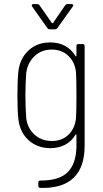

<svg xmlns="http://www.w3.org/2000/svg" viewBox="-20 -717 503 937"><path d="M363 -502H383Q393 -502 393 -492V-5Q393 99 339 151Q285 203 177 200Q167 200 167 190V174Q167 164 177 164Q269 165 311 122.5Q353 80 353 -6V-58Q353 -61 351.5 -61Q350 -61 348 -59Q330 -28 298.5 -11Q267 6 226 6Q163 6 120.5 -32Q78 -70 70 -133Q65 -173 65 -250Q65 -330 70 -371Q78 -433 120 -471.5Q162 -510 225 -510Q266 -510 297.5 -493Q329 -476 348 -444Q350 -442 351.5 -442Q353 -442 353 -445V-492Q353 -502 363 -502ZM353 -248V-254Q353 -333 351 -362Q347 -411 315 -443Q283 -475 232 -475Q182 -475 148.5 -443Q115 -411 108 -362Q104 -304 104 -252Q104 -192 108 -142Q113 -93 147.5 -61Q182 -29 233 -29Q284 -29 315.5 -61Q347 -93 351 -142Q353 -169 353 -248ZM135 -691Q135 -693 137 -695Q139 -697 143 -697H161Q169 -697 173 -691L233 -605Q234 -604 236 -604Q238 -604 239 -605L298 -691Q302 -697 310 -697H329Q335 -697 337 -693.5Q339 -690 335 -685L260 -580Q256 -574 248 -574H223Q215 -574 211 -580L137 -685Q135 -687 135 -691Z"/></svg>

Font: Barlow Semi Condensed ExLight
Style: Regular
Weight: 275
Width: 4
Designer: Jeremy Tribby
Foundry: Tribby Type
Version: Version 1.408